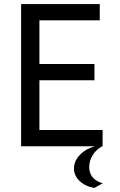

<svg xmlns="http://www.w3.org/2000/svg" viewBox="-20 -720 590 945"><path d="M84 -700H471V-620H174V-405H445V-325H174V-80H485V0H84ZM444 205Q399 197 371.5 170.5Q344 144 344 109Q344 71 376.5 39Q409 7 464 -4L485 -1Q454 15 436.5 43Q419 71 419 102Q419 132 436 152.5Q453 173 486 182Z"/></svg>

Font: Moderustic
Style: Regular
Weight: 400
Designer: Tural Alisoy
Foundry: TAFT Foundry
Version: Version 2.120